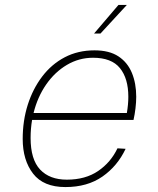

<svg xmlns="http://www.w3.org/2000/svg" viewBox="-20 -746 640 778"><path d="M245 12Q156 12 114 -42.5Q72 -97 72 -183Q72 -257 92.5 -321.5Q113 -386 151 -436Q189 -486 242.5 -514Q296 -542 363 -542Q423 -542 460 -517.5Q497 -493 514.5 -450.5Q532 -408 532 -354Q532 -332 529 -307Q526 -282 521 -260H110Q104 -224 104 -187Q104 -100 142.5 -59Q181 -18 251 -18Q326 -18 377.5 -53Q429 -88 456 -145L489 -143Q456 -73 395 -30.5Q334 12 245 12ZM357 -512Q300 -512 251 -483Q202 -454 167 -403.5Q132 -353 116 -288H494Q500 -323 500 -354Q500 -428 466 -470Q432 -512 357 -512ZM361 -610 460 -726H494L387 -610Z"/></svg>

Font: Geist Mono Thin
Style: Italic
Weight: 100
Italic angle: -12°
Monospace: yes
Designer: Basement.studio, Andrés Briganti, Mateo Zaragoza
Foundry: Basement.studio, Vercel, Andrés Briganti, Guido Ferreyra, Mateo Zaragoza
Version: Version 1.500; ttfautohint (v1.8.4.7-5d5b)